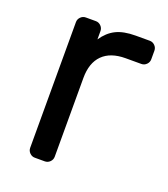

<svg xmlns="http://www.w3.org/2000/svg" viewBox="-103 -595 584 669"><g transform="rotate(20 189.0 -260.0)"><path d="M366 -493V-461Q366 -450 358 -442Q350 -434 339 -434H281Q225 -434 195.5 -404.5Q166 -375 166 -319V-27Q166 -16 158 -8Q150 0 139 0H102Q91 0 83 -8Q75 -16 75 -27V-493Q75 -504 83 -512Q91 -520 102 -520H139Q150 -520 158 -512Q166 -504 166 -493V-462Q186 -492 214 -506Q242 -520 287 -520H339Q350 -520 358 -512Q366 -504 366 -493Z"/></g></svg>

Font: Hezaedrus
Style: Regular
Weight: 400
Designer: Hubert & Fischer
Foundry: Hubert & Fischer
Version: Version 1.10;September 3, 2019;FontCreator 11.5.0.2425 64-bi